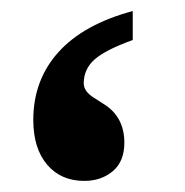

<svg xmlns="http://www.w3.org/2000/svg" viewBox="-20 -306 334 346"><path d="M40 -89.8Q40 -161.6 85.2 -211.9Q130.4 -262.2 219.2 -286.1V-233.9Q170.4 -216.3 150.6 -199Q130.9 -181.6 130.9 -155.8Q130.9 -141.1 149.9 -129.4L167.5 -118.2Q204.1 -95.2 204.1 -48.8Q204.1 -15.1 183.3 2.4Q162.6 20 131.8 20Q89.8 20 64.9 -9.3Q40 -38.6 40 -89.8Z"/></svg>

Font: Droid Arabic Naskh
Style: Bold
Weight: 700
Designer: Pascal Zoghbi
Foundry: Ascender Corporation
Version: Version 1.00